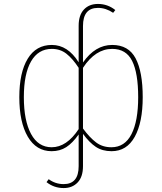

<svg xmlns="http://www.w3.org/2000/svg" viewBox="-20 -757 822 974"><path d="M549 -529Q632 -529 668 -461Q704 -393 704 -264Q704 -136 663.5 -63Q623 10 546 10Q499 10 466 -12Q433 -34 401 -78V86Q401 140 374 168.5Q347 197 303 197Q254 197 216 167L227 152Q261 177 303 177Q379 177 379 86V-75Q348 -31 316 -10.5Q284 10 242 10Q164 10 121 -63.5Q78 -137 78 -264Q78 -389 120.5 -459Q163 -529 243 -529Q324 -529 379 -441V-626Q379 -680 405.5 -708.5Q432 -737 477 -737Q526 -737 565 -706L554 -692Q517 -717 477 -717Q401 -717 401 -625V-440Q463 -529 549 -529ZM242 -10Q318 -10 379 -102V-413Q349 -459 317.5 -484Q286 -509 243 -509Q174 -509 137.5 -445.5Q101 -382 101 -264Q101 -145 137.5 -77.5Q174 -10 242 -10ZM545 -10Q613 -10 647 -76.5Q681 -143 681 -264Q681 -386 650.5 -447.5Q620 -509 549 -509Q464 -509 401 -413V-105Q435 -59 467.5 -34.5Q500 -10 545 -10Z"/></svg>

Font: FiraGO Thin
Style: Regular
Weight: 100
Designer: bBox Type
Foundry: bBox Type GmbH
Version: Version 1.001;PS 001.001;hotconv 1.0.88;makeotf.lib2.5.64775